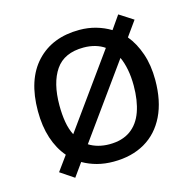

<svg xmlns="http://www.w3.org/2000/svg" viewBox="-92 -659 788 784"><g transform="rotate(-15 302.5 -266.5)"><path d="M551 -269Q551 -180 520.5 -117.5Q490 -55 434 -22.5Q378 10 301 10Q264 10 232 1.5Q200 -7 172 -23L132 33L74 -6L119 -68Q88 -104 71.5 -154.5Q55 -205 55 -269Q55 -402 122 -474Q189 -546 304 -546Q341 -546 374 -536.5Q407 -527 435 -510L474 -566L533 -528L488 -465Q517 -430 534 -380.5Q551 -331 551 -269ZM146 -269Q146 -231 151.5 -198.5Q157 -166 170 -141L390 -447Q373 -459 350.5 -465.5Q328 -472 302 -472Q220 -472 183 -418Q146 -364 146 -269ZM460 -269Q460 -306 454 -337Q448 -368 437 -392L217 -86Q234 -75 256 -69Q278 -63 303 -63Q357 -63 392 -88Q427 -113 443.5 -159.5Q460 -206 460 -269Z"/></g></svg>

Font: Noto Sans Gurmukhi
Style: Regular
Weight: 400
Designer: Jelle Bosma - Monotype Design Team
Foundry: Monotype Imaging Inc.
Version: Version 2.003